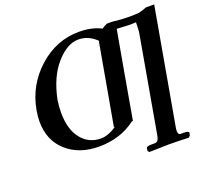

<svg xmlns="http://www.w3.org/2000/svg" viewBox="-134 -819 1200 1121"><g transform="rotate(-20 465.5 -258.0)"><path d="M443.8 -617.2Q375 -617.2 306.4 -540Q237.8 -462.9 210 -327.1Q204.1 -290 204.1 -250Q204.1 -146 250.5 -87.4Q296.9 -28.8 373 -28.8Q418.9 -28.8 474.1 -66.9L464.8 -64Q479 -140.1 508.5 -309.1Q538.1 -478 554.2 -566.9L560.1 -564Q509.8 -617.2 443.8 -617.2ZM582 -62 574.2 -60.1Q479 11.7 347.2 12.2Q223.1 12.2 145.5 -57.4Q67.9 -127 67.9 -244.1Q67.9 -273.9 74.2 -311Q100.1 -459 210.9 -558.6Q321.8 -658.2 462.9 -658.2Q543 -658.2 601.1 -627.9Q606 -632.8 608.9 -634.8Q614.7 -638.7 632.8 -647H665Q723.1 -640.1 769 -640.1Q803.2 -640.1 828.1 -642.1Q856 -647.9 879.9 -658.2H931.2L803.2 64.9Q803.2 66.9 802.5 71.5Q801.8 76.2 801.8 79.1Q801.8 105 816.9 105H839.8Q867.7 105 868.2 116.2Q868.2 118.2 865.2 131.8L855 142.1Q770 139.2 731 139.2L609.9 142.1L602.1 132.8L604 116.2Q606.9 105 634.8 105H658.2Q681.2 105 687 64.9L792 -530.8Q794.9 -552.7 794.9 -570.8Q794.9 -594.7 795.9 -596.2L779.3 -595.7Q762.7 -595.2 751 -595.2Q734.9 -595.2 729 -596.2L676.8 -599.1Q661.6 -515.1 629.9 -335.7Q598.1 -156.2 582 -62Z"/></g></svg>

Font: Linux Libertine O
Style: Semibold Italic
Weight: 600
Italic angle: -11.5°
Designer: Philipp H. Poll
Foundry: Philipp H. Poll
Version: Version 5.1.2